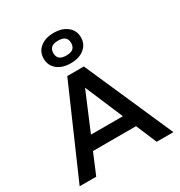

<svg xmlns="http://www.w3.org/2000/svg" viewBox="-211 -1077 1149 1224"><g transform="rotate(-30 363.5 -465.0)"><path d="M18 0 301 -648H423L708 0H585L521 -152H204L140 0ZM245 -249H480L362 -527ZM363 -707Q301 -707 263.5 -737.5Q226 -768 226 -819Q226 -869 263.5 -899.5Q301 -930 363 -930Q424 -930 462 -899.5Q500 -869 500 -819Q500 -768 462 -737.5Q424 -707 363 -707ZM363 -764Q397 -764 412.5 -778Q428 -792 428 -819Q428 -845 412.5 -859Q397 -873 363 -873Q328 -873 312.5 -859Q297 -845 297 -819Q297 -792 312.5 -778Q328 -764 363 -764Z"/></g></svg>

Font: Syne SemiBold
Style: Regular
Weight: 600
Designer: Lucas Descroix
Foundry: Bonjour Monde
Version: Version 2.200; ttfautohint (v1.8.4)